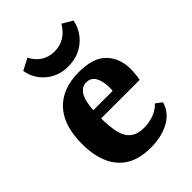

<svg xmlns="http://www.w3.org/2000/svg" viewBox="-191 -717 814 814"><g transform="rotate(-45 215.5 -310.0)"><path d="M30 -208Q30 -318 83.5 -375.5Q137 -433 236 -433Q323 -433 362 -392Q401 -351 401 -288Q401 -273 399.5 -257Q398 -241 395 -227H120V-275H281Q282 -280 282 -284Q282 -288 282 -294Q282 -332 269 -356Q256 -380 227 -380Q198 -380 181 -348.5Q164 -317 164 -231Q164 -175 173 -139.5Q182 -104 204.5 -87Q227 -70 265 -70Q295 -70 323 -80Q351 -90 370 -111L398 -90Q384 -41 337.5 -15.5Q291 10 225 10Q158 10 115 -16.5Q72 -43 51 -92Q30 -141 30 -208ZM221 -481Q163 -481 122 -516Q81 -551 73 -603L125 -630Q143 -597 168.5 -582Q194 -567 225 -567Q257 -567 283 -582Q309 -597 329 -630L375 -603Q363 -548 321.5 -514.5Q280 -481 221 -481Z"/></g></svg>

Font: Rasa
Style: Bold
Weight: 700
Designer: Anna Giedrys (Yrsa+Rasa design), David Brezina (Yrsa art-direction, Rasa art-direction, design)
Foundry: Rosetta Type Foundry
Version: Version 2.004